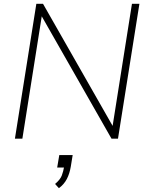

<svg xmlns="http://www.w3.org/2000/svg" viewBox="-20 -725 772 1004"><path d="M58 0 170 -705H205L583 -42H565L670 -705H709L597 0H563L185 -663H202L97 0ZM288 259 268 237Q295 214 303 193Q311 172 316 144L329 151H279L290 86H360L350 147Q344 183 329.5 211Q315 239 288 259Z"/></svg>

Font: Nunito Sans 12pt ExtraLight
Style: Italic
Weight: 200
Italic angle: -9°
Designer: Vernon Adams
Foundry: Vernon Adams
Version: Version 3.101;gftools[0.9.27]